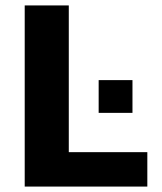

<svg xmlns="http://www.w3.org/2000/svg" viewBox="-20 -687 595 707"><path d="M71 0V-667H233.3V-126.7H522.5V0ZM343.3 -271.4V-392H467.8V-271.4Z"/></svg>

Font: Maven Pro
Style: Regular
Weight: 400
Designer: Joe Prince
Foundry: Joe Prince
Version: Version 2.103